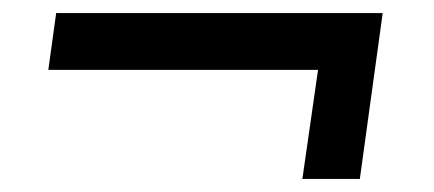

<svg xmlns="http://www.w3.org/2000/svg" viewBox="-20 -314 665 294"><path d="M443 -40 467 -207H54L66 -294H566L531 -40Z"/></svg>

Font: Plus Jakarta Sans Medium
Style: Italic
Weight: 500
Italic angle: -8°
Designer: Gumpita Rahayu
Foundry: Tokotype
Version: Version 2.071; ttfautohint (v1.8.4.7-5d5b);gftools[0.9.29]